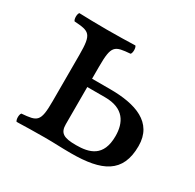

<svg xmlns="http://www.w3.org/2000/svg" viewBox="-104 -546 674 662"><g transform="rotate(30 232.5 -214.5)"><path d="M186 -306C186 -390 197 -393 258 -398C264 -404 264 -425 258 -431C224 -430 190 -429 146 -429C103 -429 68 -430 35 -431C29 -425 29 -404 35 -398C96 -394 107 -390 107 -307V-122C107 -39 96 -36 35 -31C29 -25 29 -4 35 2C68 1 103 0 147 0C188 0 210 2 251 2C374 2 441 -29 441 -136C441 -230 359 -257 258 -257H186ZM355 -126C355 -44 305 -31 252 -31C203 -31 186 -41 186 -76V-224H257C332 -224 355 -179 355 -126Z"/></g></svg>

Font: Libertinus Math
Style: Regular
Weight: 400
Designer: Philipp H. Poll, Khaled Hosny
Foundry: Caleb Maclennan
Version: Version 7.050;RELEASE